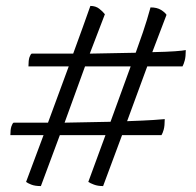

<svg xmlns="http://www.w3.org/2000/svg" viewBox="-20 -614 662 648"><path d="M118 14Q98 14 85.5 9Q73 4 68 0L127 -158H15Q15 -177 18.5 -187.5Q22 -198 26 -200H142L212 -390H76Q76 -411 79.5 -421Q83 -431 87 -433H227Q243 -476 259 -521Q275 -566 285 -594Q303 -594 315 -584.5Q327 -575 334 -566L283 -433L438 -436Q449 -466 462.5 -505.5Q476 -545 488 -589Q510 -589 523.5 -580.5Q537 -572 542 -564L494 -438Q543 -439 570.5 -441Q598 -443 607 -445Q607 -423 603.5 -410Q600 -397 596 -390H477L409 -205Q467 -207 497 -209Q527 -211 536 -212Q536 -189 532.5 -176.5Q529 -164 525 -158H392L328 14Q310 14 297 9Q284 4 278 0L336 -158H182ZM198 -200 353 -203 421 -390H267Z"/></svg>

Font: Texturina 72pt Light
Style: Regular
Weight: 300
Designer: Guillermo Torres Carreño
Foundry: Omnibus-Type
Version: Version 1.002; ttfautohint (v1.8.3)